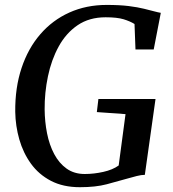

<svg xmlns="http://www.w3.org/2000/svg" viewBox="-20 -772 720 800"><path d="M313 8Q243 8 192.2 -18.5Q141.5 -45 109 -90Q76.5 -135 60.5 -191Q44.5 -247 43.5 -306Q42.5 -406.5 69.8 -488.5Q97 -570.5 147.8 -629.2Q198.5 -688 269 -719.8Q339.5 -751.5 424.5 -751.5Q478.5 -751.5 516.2 -746.8Q554 -742 580.2 -735.5Q606.5 -729 625.5 -724Q631.5 -722.5 637.5 -721Q643.5 -719.5 650 -718.5L620.5 -566H544.5L540.5 -672Q522 -683.5 494.8 -691.8Q467.5 -700 420 -700Q352 -700 303.5 -667Q255 -634 224.5 -578.2Q194 -522.5 179.8 -454.2Q165.5 -386 166 -316Q166.5 -265 176 -216.8Q185.5 -168.5 205.8 -130.2Q226 -92 257.5 -69.5Q289 -47 333 -47Q371.5 -47 410.5 -55.8Q449.5 -64.5 474.5 -82.5L503 -296.5L383.5 -305L390 -359.5H628L583.5 -43.5Q569 -43.5 549.5 -38.5Q530 -33.5 509 -27.5Q470.5 -16.5 424.5 -4.2Q378.5 8 313 8Z"/></svg>

Font: Merriweather 28pt Medium
Style: Italic
Weight: 500
Italic angle: -7.8°
Version: Version 2.101